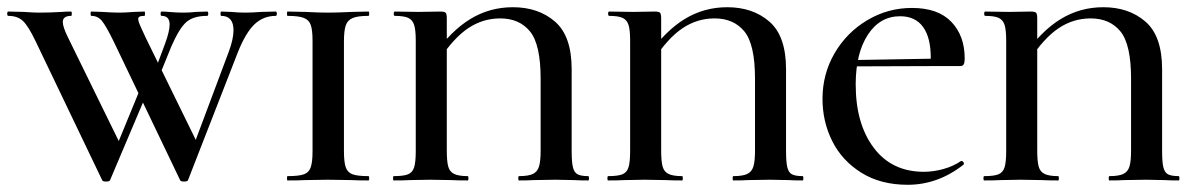

<svg xmlns="http://www.w3.org/2000/svg" viewBox="-24 -500 3309 532"><path d="M740 -456Q706 -456 681.5 -433Q657 -410 635 -355L497 -1Q496 3 486 3Q476 3 475 -1L291 -385Q270 -428 258.5 -442Q247 -456 229 -456Q227 -456 227 -462Q227 -468 229 -468L259 -467Q289 -465 307 -465Q322 -465 348 -467L376 -468Q378 -468 378 -462Q378 -456 376 -456Q367 -456 363 -454Q359 -452 359 -447Q359 -440 368 -421Q377 -402 380 -395L526 -97L483 -18L610 -357Q623 -392 623 -416Q623 -456 589 -456Q587 -456 587 -462Q587 -468 589 -468L616 -467Q638 -465 655 -465Q674 -465 700 -467L740 -468Q743 -468 743 -462Q743 -456 740 -456ZM270 3Q260 3 259 -1L75 -385Q55 -427 40 -441.5Q25 -456 -1 -456Q-4 -456 -4 -462Q-4 -468 -1 -468L42 -467Q70 -465 84 -465Q115 -465 147 -467Q158 -468 173 -468Q175 -468 175 -462Q175 -456 173 -456Q150 -456 150 -439Q150 -425 165 -395L311 -97L268 -19L367 -260L384 -244L281 -1Q280 3 270 3ZM446 -432Q446 -456 424 -456Q421 -456 421 -462Q421 -468 424 -468Q433 -468 450 -466.5Q467 -465 484 -465Q501 -465 519 -467L550 -468Q553 -468 553 -462Q553 -456 550 -456Q512 -456 492.5 -439Q473 -422 451 -372L399 -244L389 -260L433 -378Q446 -413 446 -432Z M997 -12Q999 -12 999 -6Q999 0 997 0Q967 0 950 -1L884 -2L822 -1Q804 0 773 0Q771 0 771 -6Q771 -12 773 -12Q804 -12 818 -17Q832 -22 837 -36.5Q842 -51 842 -81V-387Q842 -417 837 -431Q832 -445 817.5 -450.5Q803 -456 773 -456Q771 -456 771 -462Q771 -468 773 -468L822 -467Q860 -465 884 -465Q911 -465 951 -467L997 -468Q999 -468 999 -462Q999 -456 997 -456Q967 -456 953 -450Q939 -444 934 -429.5Q929 -415 929 -385V-81Q929 -51 934 -36.5Q939 -22 953 -17Q967 -12 997 -12Z M1272 -12Q1274 -12 1274 -6Q1274 0 1272 0Q1244 0 1227 -1L1168 -2L1112 -1Q1096 0 1067 0Q1065 0 1065 -6Q1065 -12 1067 -12Q1094 -12 1106.5 -17Q1119 -22 1123.5 -36.5Q1128 -51 1128 -81V-387Q1128 -417 1123.5 -431Q1119 -445 1107 -450.5Q1095 -456 1070 -456Q1067 -456 1067 -462Q1067 -468 1070 -468L1135 -467L1196 -468Q1208 -468 1211 -464.5Q1214 -461 1214 -449V-83Q1214 -53 1218 -38.5Q1222 -24 1234.5 -18Q1247 -12 1272 -12ZM1397 -480Q1468 -480 1514 -440Q1560 -400 1560 -308V-81Q1560 -51 1563.5 -36.5Q1567 -22 1576.5 -17Q1586 -12 1606 -12Q1608 -12 1608 -6Q1608 0 1606 0Q1581 0 1567 -1L1515 -2L1454 -1Q1439 0 1414 0Q1412 0 1412 -6Q1412 -12 1414 -12Q1440 -12 1452.5 -18Q1465 -24 1469.5 -38.5Q1474 -53 1474 -83V-282Q1474 -377 1444.5 -413Q1415 -449 1362 -449Q1314 -449 1273.5 -422Q1233 -395 1192 -333L1177 -346Q1226 -415 1279.5 -447.5Q1333 -480 1397 -480Z M1866 -12Q1868 -12 1868 -6Q1868 0 1866 0Q1838 0 1821 -1L1762 -2L1706 -1Q1690 0 1661 0Q1659 0 1659 -6Q1659 -12 1661 -12Q1688 -12 1700.5 -17Q1713 -22 1717.5 -36.5Q1722 -51 1722 -81V-387Q1722 -417 1717.5 -431Q1713 -445 1701 -450.5Q1689 -456 1664 -456Q1661 -456 1661 -462Q1661 -468 1664 -468L1729 -467L1790 -468Q1802 -468 1805 -464.5Q1808 -461 1808 -449V-83Q1808 -53 1812 -38.5Q1816 -24 1828.5 -18Q1841 -12 1866 -12ZM1991 -480Q2062 -480 2108 -440Q2154 -400 2154 -308V-81Q2154 -51 2157.5 -36.5Q2161 -22 2170.5 -17Q2180 -12 2200 -12Q2202 -12 2202 -6Q2202 0 2200 0Q2175 0 2161 -1L2109 -2L2048 -1Q2033 0 2008 0Q2006 0 2006 -6Q2006 -12 2008 -12Q2034 -12 2046.5 -18Q2059 -24 2063.5 -38.5Q2068 -53 2068 -83V-282Q2068 -377 2038.5 -413Q2009 -449 1956 -449Q1908 -449 1867.5 -422Q1827 -395 1786 -333L1771 -346Q1820 -415 1873.5 -447.5Q1927 -480 1991 -480Z M2255 -226Q2255 -295 2288.5 -352.5Q2322 -410 2379 -444Q2436 -478 2503 -478Q2575 -478 2612 -439.5Q2649 -401 2649 -338Q2649 -327 2646.5 -322Q2644 -317 2637 -317H2554Q2555 -325 2555 -340Q2555 -396 2533.5 -425.5Q2512 -455 2470 -455Q2414 -455 2380.5 -403.5Q2347 -352 2347 -266Q2347 -157 2397 -90.5Q2447 -24 2536 -24Q2562 -24 2589.5 -31.5Q2617 -39 2639 -54H2640Q2643 -54 2645.5 -50.5Q2648 -47 2646 -44Q2575 12 2491 12Q2416 12 2362.5 -21.5Q2309 -55 2282 -109Q2255 -163 2255 -226ZM2306 -333 2592 -338V-317L2307 -316Z M2908 -12Q2910 -12 2910 -6Q2910 0 2908 0Q2880 0 2863 -1L2804 -2L2748 -1Q2732 0 2703 0Q2701 0 2701 -6Q2701 -12 2703 -12Q2730 -12 2742.5 -17Q2755 -22 2759.5 -36.5Q2764 -51 2764 -81V-387Q2764 -417 2759.5 -431Q2755 -445 2743 -450.5Q2731 -456 2706 -456Q2703 -456 2703 -462Q2703 -468 2706 -468L2771 -467L2832 -468Q2844 -468 2847 -464.5Q2850 -461 2850 -449V-83Q2850 -53 2854 -38.5Q2858 -24 2870.5 -18Q2883 -12 2908 -12ZM3033 -480Q3104 -480 3150 -440Q3196 -400 3196 -308V-81Q3196 -51 3199.5 -36.5Q3203 -22 3212.5 -17Q3222 -12 3242 -12Q3244 -12 3244 -6Q3244 0 3242 0Q3217 0 3203 -1L3151 -2L3090 -1Q3075 0 3050 0Q3048 0 3048 -6Q3048 -12 3050 -12Q3076 -12 3088.5 -18Q3101 -24 3105.5 -38.5Q3110 -53 3110 -83V-282Q3110 -377 3080.5 -413Q3051 -449 2998 -449Q2950 -449 2909.5 -422Q2869 -395 2828 -333L2813 -346Q2862 -415 2915.5 -447.5Q2969 -480 3033 -480Z"/></svg>

Font: Cormorant Unicase SemiBold
Style: Regular
Weight: 600
Designer: Christian Thalmann (Catharsis Fonts)
Foundry: Catharsis Fonts
Version: Version 4.000